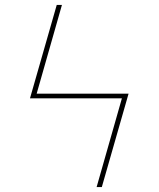

<svg xmlns="http://www.w3.org/2000/svg" viewBox="-20 -755 640 775"><path d="M370 0 472 -358H101L209 -735H230L128 -377H499L391 0Z"/></svg>

Font: Iosevka Thin Extended
Style: Regular
Weight: 100
Width: 7
Monospace: yes
Designer: Belleve Invis
Foundry: Belleve Invis
Version: Version 32.5.0; ttfautohint (v1.8.4)